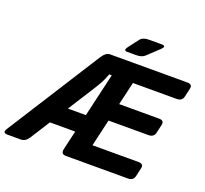

<svg xmlns="http://www.w3.org/2000/svg" viewBox="-182 -1044 1300 1216"><g transform="rotate(20 467.5 -436.0)"><path d="M518.6 -752Q489.3 -752 513.2 -783.2L563 -848.6Q580.6 -871.6 621.6 -871.6H707.5Q744.1 -871.6 712.4 -841.8L636.7 -770.5Q617.2 -752 578.6 -752ZM-14.6 0Q-51.3 0 -30.8 -32.2L368.7 -660.6Q393.6 -700.2 422.9 -700.2H942.4Q979 -700.2 971.7 -668.5L958.5 -610.8Q951.2 -579.1 914.6 -579.1H620.1L584 -423.8H852.5Q889.2 -423.8 881.8 -392.1L868.7 -334.5Q861.3 -302.7 824.7 -302.7H556.2L514.2 -121.1H824.2Q860.8 -121.1 853.5 -89.4L840.3 -31.7Q833 0 796.4 0H377.9Q343.8 0 352.1 -36.6L381.8 -165H211.4L127.9 -33.7Q106.4 0 75.7 0ZM288.6 -286.1H409.7L477.5 -579.1H460.4Q447.3 -543.9 435.8 -522Q424.3 -500 405.8 -470.7Z"/></g></svg>

Font: Istok
Style: Bold Italic
Weight: 700
Italic angle: -13°
Designer: Andrey V. Panov
Foundry: Andrey V. Panov
Version: Version 1.0.3